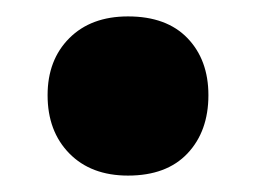

<svg xmlns="http://www.w3.org/2000/svg" viewBox="-20 -208 312 234"><path d="M136 6Q91 6 64.5 -21Q38 -48 38 -92Q38 -135 64.5 -161.5Q91 -188 136 -188Q183 -188 208.5 -161.5Q234 -135 234 -92Q234 -48 208.5 -21Q183 6 136 6Z"/></svg>

Font: Nunito ExtraLight Black
Style: Regular
Weight: 900
Version: Version 3.602